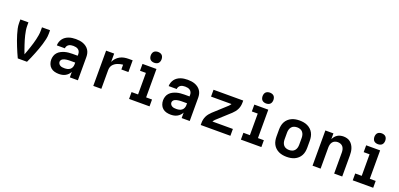

<svg xmlns="http://www.w3.org/2000/svg" viewBox="12 -1702 5526 2662"><g transform="rotate(20 2775.0 -371.0)"><path d="M232 0Q214 -37 198 -75Q182 -113 166.5 -151Q151 -189 137 -228Q123 -267 111 -306.5Q99 -346 90 -386.5Q81 -427 81 -468V-520H200V-468Q200 -435 205.5 -402Q211 -369 218.5 -337Q226 -305 235.5 -273Q245 -241 255.5 -209.5Q266 -178 277 -147Q288 -116 300 -85Q312 -116 323 -147Q334 -178 344.5 -209.5Q355 -241 364.5 -273Q374 -305 381.5 -337Q389 -369 394.5 -402Q400 -435 400 -468V-520H519V-468Q519 -427 510 -386.5Q501 -346 489 -306.5Q477 -267 463 -228Q449 -189 433.5 -151Q418 -113 402 -75Q386 -37 368 0Z M839 8Q807 8 775.5 0Q744 -8 720 -29Q696 -50 684.5 -80.5Q673 -111 673 -143Q673 -171 682 -199Q691 -227 710.5 -248.5Q730 -270 755.5 -283.5Q781 -297 808.5 -305Q836 -313 864.5 -316Q893 -319 922 -319H1000V-344Q1000 -363 992 -380.5Q984 -398 969 -408.5Q954 -419 935.5 -423Q917 -427 898 -427Q881 -427 863.5 -424Q846 -421 831.5 -412Q817 -403 807.5 -387.5Q798 -372 798 -355H679Q679 -381 687.5 -406.5Q696 -432 711.5 -453Q727 -474 749 -489Q771 -504 795.5 -512.5Q820 -521 846 -524.5Q872 -528 898 -528Q925 -528 952.5 -524.5Q980 -521 1005.5 -511.5Q1031 -502 1053 -486Q1075 -470 1090.5 -447.5Q1106 -425 1112.5 -398Q1119 -371 1119 -344V0H1000V-81Q989 -59 971.5 -41.5Q954 -24 932.5 -12.5Q911 -1 887 3.5Q863 8 839 8ZM886 -93Q907 -93 928 -97.5Q949 -102 966 -115Q983 -128 991.5 -148Q1000 -168 1000 -189V-218H922Q909 -218 895.5 -217Q882 -216 869 -214Q856 -212 843 -208.5Q830 -205 818.5 -198Q807 -191 799.5 -179.5Q792 -168 792 -155Q792 -139 801 -125.5Q810 -112 824 -104.5Q838 -97 854 -95Q870 -93 886 -93Z M1346 0V-520H1465V-397Q1478 -427 1500.5 -451.5Q1523 -476 1552 -492Q1581 -508 1613 -514Q1645 -520 1678 -520H1738V-347H1634V-418Q1614 -416 1594 -411.5Q1574 -407 1555 -399.5Q1536 -392 1518.5 -380Q1501 -368 1488.5 -352Q1476 -336 1470.5 -316Q1465 -296 1465 -276V0Z M1874 0V-101H1970V-419H1883V-520H2089V-101H2176V0ZM2030 -590Q2014 -590 1998 -595Q1982 -600 1971 -611Q1960 -622 1955 -638Q1950 -654 1950 -670Q1950 -686 1955 -702Q1960 -718 1971 -729Q1982 -740 1998 -745Q2014 -750 2030 -750Q2046 -750 2062 -745Q2078 -740 2089 -729Q2100 -718 2105 -702Q2110 -686 2110 -670Q2110 -654 2105 -638Q2100 -622 2089 -611Q2078 -600 2062 -595Q2046 -590 2030 -590Z M2489 8Q2457 8 2425.5 0Q2394 -8 2370 -29Q2346 -50 2334.5 -80.5Q2323 -111 2323 -143Q2323 -171 2332 -199Q2341 -227 2360.5 -248.5Q2380 -270 2405.5 -283.5Q2431 -297 2458.5 -305Q2486 -313 2514.5 -316Q2543 -319 2572 -319H2650V-344Q2650 -363 2642 -380.5Q2634 -398 2619 -408.5Q2604 -419 2585.5 -423Q2567 -427 2548 -427Q2531 -427 2513.5 -424Q2496 -421 2481.5 -412Q2467 -403 2457.5 -387.5Q2448 -372 2448 -355H2329Q2329 -381 2337.5 -406.5Q2346 -432 2361.5 -453Q2377 -474 2399 -489Q2421 -504 2445.5 -512.5Q2470 -521 2496 -524.5Q2522 -528 2548 -528Q2575 -528 2602.5 -524.5Q2630 -521 2655.5 -511.5Q2681 -502 2703 -486Q2725 -470 2740.5 -447.5Q2756 -425 2762.5 -398Q2769 -371 2769 -344V0H2650V-81Q2639 -59 2621.5 -41.5Q2604 -24 2582.5 -12.5Q2561 -1 2537 3.5Q2513 8 2489 8ZM2536 -93Q2557 -93 2578 -97.5Q2599 -102 2616 -115Q2633 -128 2641.5 -148Q2650 -168 2650 -189V-218H2572Q2559 -218 2545.5 -217Q2532 -216 2519 -214Q2506 -212 2493 -208.5Q2480 -205 2468.5 -198Q2457 -191 2449.5 -179.5Q2442 -168 2442 -155Q2442 -139 2451 -125.5Q2460 -112 2474 -104.5Q2488 -97 2504 -95Q2520 -93 2536 -93Z M2931 0V-33Q2931 -58 2936.5 -83Q2942 -108 2953 -130.5Q2964 -153 2980 -173Q2996 -193 3014 -210L3206 -385Q3214 -392 3220.5 -401Q3227 -410 3233 -419H2931V-520H3369V-488Q3369 -462 3363.5 -437Q3358 -412 3347 -389.5Q3336 -367 3320 -347Q3304 -327 3286 -310L3094 -135Q3086 -128 3079.5 -119Q3073 -110 3067 -101H3369V0Z M3524 0V-101H3620V-419H3533V-520H3739V-101H3826V0ZM3680 -590Q3664 -590 3648 -595Q3632 -600 3621 -611Q3610 -622 3605 -638Q3600 -654 3600 -670Q3600 -686 3605 -702Q3610 -718 3621 -729Q3632 -740 3648 -745Q3664 -750 3680 -750Q3696 -750 3712 -745Q3728 -740 3739 -729Q3750 -718 3755 -702Q3760 -686 3760 -670Q3760 -654 3755 -638Q3750 -622 3739 -611Q3728 -600 3712 -595Q3696 -590 3680 -590Z M4200 8Q4170 8 4140.5 3Q4111 -2 4084 -14.5Q4057 -27 4034.5 -47.5Q4012 -68 3998 -94.5Q3984 -121 3978.5 -150.5Q3973 -180 3973 -210V-310Q3973 -340 3978.5 -369.5Q3984 -399 3998 -425.5Q4012 -452 4034.5 -472.5Q4057 -493 4084 -505.5Q4111 -518 4140.5 -523Q4170 -528 4200 -528Q4230 -528 4259.5 -523Q4289 -518 4316 -505.5Q4343 -493 4365.5 -472.5Q4388 -452 4402 -425.5Q4416 -399 4421.5 -369.5Q4427 -340 4427 -310V-210Q4427 -180 4421.5 -150.5Q4416 -121 4402 -94.5Q4388 -68 4365.5 -47.5Q4343 -27 4316 -14.5Q4289 -2 4259.5 3Q4230 8 4200 8ZM4200 -93Q4223 -93 4245 -100.5Q4267 -108 4281.5 -125.5Q4296 -143 4302 -165Q4308 -187 4308 -210V-310Q4308 -333 4302 -355Q4296 -377 4281.5 -394.5Q4267 -412 4245 -419.5Q4223 -427 4200 -427Q4177 -427 4155 -419.5Q4133 -412 4118.5 -394.5Q4104 -377 4098 -355Q4092 -333 4092 -310V-210Q4092 -187 4098 -165Q4104 -143 4118.5 -125.5Q4133 -108 4155 -100.5Q4177 -93 4200 -93Z M4581 0V-520H4700V-434Q4709 -455 4724 -473.5Q4739 -492 4758.5 -504.5Q4778 -517 4801.5 -522.5Q4825 -528 4848 -528Q4874 -528 4900 -521Q4926 -514 4946.5 -498Q4967 -482 4981.5 -460Q4996 -438 5004.5 -413Q5013 -388 5016 -362Q5019 -336 5019 -310V0H4900V-310Q4900 -332 4895 -353.5Q4890 -375 4877 -392.5Q4864 -410 4843 -418.5Q4822 -427 4800 -427Q4778 -427 4757 -418.5Q4736 -410 4723 -392.5Q4710 -375 4705 -353.5Q4700 -332 4700 -310V0Z M5174 0V-101H5270V-419H5183V-520H5389V-101H5476V0ZM5330 -590Q5314 -590 5298 -595Q5282 -600 5271 -611Q5260 -622 5255 -638Q5250 -654 5250 -670Q5250 -686 5255 -702Q5260 -718 5271 -729Q5282 -740 5298 -745Q5314 -750 5330 -750Q5346 -750 5362 -745Q5378 -740 5389 -729Q5400 -718 5405 -702Q5410 -686 5410 -670Q5410 -654 5405 -638Q5400 -622 5389 -611Q5378 -600 5362 -595Q5346 -590 5330 -590Z"/></g></svg>

Font: Iosevka Book
Style: Bold
Weight: 700
Designer: Belleve Invis
Foundry: Belleve Invis
Version: Version 28.0.7; ttfautohint (v1.8.3)